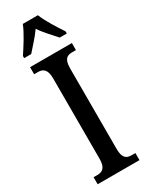

<svg xmlns="http://www.w3.org/2000/svg" viewBox="-240 -972 785 1014"><g transform="rotate(-30 153.0 -465.5)"><path d="M23 -784V-771H66C93 -803 128 -838 153 -875C177 -838 214 -801 240 -771H283V-784C258 -822 216 -886 199 -931H107C90 -886 48 -822 23 -784ZM26 0H281V-43H258C227 -43 206 -56 206 -111V-602C206 -659 226 -671 258 -671H281V-714H26V-671H49C78 -671 102 -659 102 -602V-110C102 -55 78 -43 49 -43H26Z"/></g></svg>

Font: Noto Serif Devanagari ExtraCondensed Medium
Style: Regular
Weight: 500
Width: 2
Designer: Universal Thirst, Indian Type Foundry and the Monotype Design Team
Foundry: Monotype Imaging Inc.
Version: Version 2.004